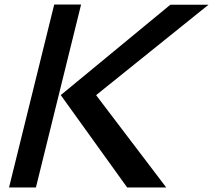

<svg xmlns="http://www.w3.org/2000/svg" viewBox="-20 -830 943 850"><path d="M716 0H543L249 -409L734 -809H903L407 -410L406 -408ZM139 0H20L220 -810H339Z"/></svg>

Font: TypoPRO Sinkin Sans
Style: 500 Medium Italic
Weight: 500
Italic angle: -112°
Designer: Keith Bates
Foundry: K-Type
Version: Sinkin Sans (version 1.0)  by Keith Bates   •   © 2014   www